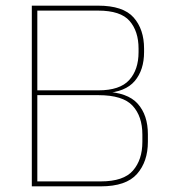

<svg xmlns="http://www.w3.org/2000/svg" viewBox="-20 -659 601 679"><path d="M101.5 0V-17.5H336.5Q417 -17.5 450.2 -55.8Q483.5 -94 483.5 -157.5V-183Q483.5 -247.5 449 -285Q414.5 -322.5 328 -322.5H104.5V-339.5H328Q404 -339.5 437 -376Q470 -412.5 470 -474.5V-487Q470 -548.5 438.2 -585Q406.5 -621.5 327 -621.5H101.5V-639H327Q415.5 -639 452.5 -597.2Q489.5 -555.5 489.5 -487V-475Q489.5 -411.5 456.5 -372.5Q423.5 -333.5 350.5 -329.5L347.5 -335Q431 -332.5 467 -292.2Q503 -252 503 -184V-157.5Q503 -87.5 464.5 -43.8Q426 0 336.5 0ZM92.5 0V-639H112V0Z"/></svg>

Font: Anek Gujarati Thin
Style: Regular
Weight: 250
Version: Version 1.003